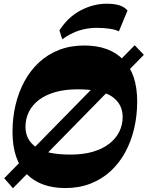

<svg xmlns="http://www.w3.org/2000/svg" viewBox="-20 -986 785 1021"><path d="M49 15 2.5 -38.2 696.3 -745.5 745 -694.5ZM327.7 14Q194.5 14 120.5 -61.8Q46.5 -137.5 46.5 -284.8Q46.5 -359.2 62.6 -427.6Q78.8 -496 110.1 -553.7Q141.5 -611.5 187.7 -654.4Q234 -697.2 294.1 -720.6Q354.2 -744 428 -744Q562 -744 635.7 -668.4Q709.5 -592.7 709.5 -446Q709.5 -371 693.4 -302.5Q677.2 -234 645.9 -176.4Q614.5 -118.8 568.6 -76.3Q522.8 -33.8 462.1 -9.9Q401.5 14 327.7 14ZM355 -164Q423 -164 474.5 -179.2Q526 -194.5 561.3 -222Q596.5 -249.5 614.4 -285.9Q632.3 -322.3 632.3 -364.5Q632 -433 576.3 -472Q520.5 -511 392.5 -511Q325.8 -511 274 -496.3Q222.2 -481.5 186.9 -454.5Q151.5 -427.5 133.5 -391.1Q115.5 -354.8 115.5 -311.2Q115.5 -242.7 171.6 -203.4Q227.7 -164 355 -164ZM311 -777 296 -824.5Q343 -897 410.4 -931.6Q477.8 -966.2 547 -966.2Q588.7 -966.2 615.5 -957.5Q642.2 -948.7 658.2 -930.3L612.2 -819.3Q592.8 -829 561 -833.5Q529.3 -838 493.5 -838Q447 -838 401.4 -823.9Q355.8 -809.8 311 -777Z"/></svg>

Font: Savate ExtraLight
Style: Italic
Weight: 200
Italic angle: -11°
Designer: Max Esnée
Foundry: Plomb Type
Version: Version 2.000